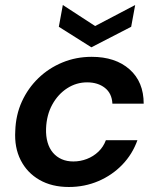

<svg xmlns="http://www.w3.org/2000/svg" viewBox="-20 -735 625 767"><path d="M255 12Q187 12 137.5 -16.5Q88 -45 62.5 -95.5Q37 -146 41 -212Q43 -276 67.5 -329.5Q92 -383 133.5 -423Q175 -463 229.5 -485.5Q284 -508 346 -508Q441 -508 497.5 -458Q554 -408 554 -321H429Q427 -362 399 -384Q371 -406 328 -406Q285 -406 248.5 -382.5Q212 -359 189 -317.5Q166 -276 164 -221Q163 -191 170 -166.5Q177 -142 191.5 -125Q206 -108 226.5 -99Q247 -90 273 -90Q301 -90 327 -100Q353 -110 373 -129Q393 -148 403 -175H529Q509 -119 468.5 -77Q428 -35 373 -11.5Q318 12 255 12ZM520 -715 504 -628 345 -546 215 -628 231 -715 360 -631Z"/></svg>

Font: DM Sans 28pt SemiBold
Style: Italic
Weight: 600
Italic angle: -10°
Version: Version 4.004;gftools[0.9.30]